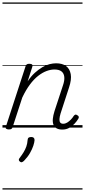

<svg xmlns="http://www.w3.org/2000/svg" viewBox="-20 -1030 686 1550"><path d="M483 16Q455 16 437 6Q419 -4 411.5 -23.5Q404 -43 406.5 -70.5Q409 -98 420 -133L488 -340Q502 -380 499 -409Q496 -438 476.5 -453.5Q457 -469 419 -469Q389 -469 355.5 -456.5Q322 -444 288 -417.5Q254 -391 221.5 -347.5Q189 -304 160 -243L82 -4Q79 6 72.5 10.5Q66 15 51 15Q39 15 31 10Q23 5 27 -6L186 -494Q190 -506 196.5 -510.5Q203 -515 216 -515Q233 -515 239 -509Q245 -503 241 -491L203 -373Q231 -415 261.5 -442.5Q292 -470 322 -487.5Q352 -505 380 -512Q408 -519 433 -519Q483 -519 513 -497Q543 -475 551 -431.5Q559 -388 537 -323L469 -114Q461 -87 460 -68.5Q459 -50 466.5 -40.5Q474 -31 490 -31Q507 -31 522.5 -40.5Q538 -50 552 -64.5Q566 -79 575 -94Q580 -101 587 -104Q594 -107 604 -100Q615 -94 616 -86.5Q617 -79 612 -71Q601 -52 582 -31.5Q563 -11 538.5 2.5Q514 16 483 16ZM141 275Q133 269 132 261.5Q131 254 138 246Q157 221 170.5 199Q184 177 192.5 153Q201 129 203 99Q204 86 211.5 81Q219 76 232 76Q246 76 252.5 82.5Q259 89 259 101Q258 119 249 146.5Q240 174 222 205.5Q204 237 174 268Q166 276 157.5 279Q149 282 141 275ZM0 490H646V500H0ZM0 -20H646V0H0ZM0 -505H646V-500H0ZM0 -1010H646V-1000H0Z"/></svg>

Font: Playwrite MX Guides
Style: Regular
Weight: 400
Designer: Veronika Burian, José Scaglione
Foundry: TypeTogether
Version: Version 1.003